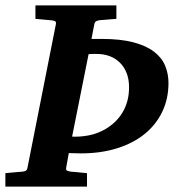

<svg xmlns="http://www.w3.org/2000/svg" viewBox="-37 -691 665 711"><path d="M586.9 -383.8Q586.9 -325.7 564.2 -277.8Q541.5 -230 499.5 -195.6Q457.5 -161.1 397.2 -142.1Q336.9 -123 262.2 -123Q253.9 -123 241.5 -123.5Q229 -124 217.8 -124L208 -69.8Q206.5 -61 212.2 -58.6Q217.8 -56.2 227.1 -55.2Q235.8 -54.7 245.6 -53.7Q253.9 -52.7 264.2 -51.8Q274.4 -50.8 285.2 -49.8V0H-17.1V-49.8Q-5.4 -50.8 5.6 -51.8Q16.6 -52.7 25.4 -53.7Q35.6 -54.7 44.9 -55.2Q54.7 -56.2 59.1 -59.1Q63.5 -62 64.9 -70.8L169.9 -601.1Q171.4 -609.9 167 -612.5Q162.6 -615.2 149.9 -616.2Q141.6 -616.7 132.3 -617.7Q124 -618.7 114 -619.4Q104 -620.1 94.2 -621.1V-670.9H394V-621.1Q381.8 -620.1 370.6 -619.4Q359.4 -618.7 351.1 -617.7Q340.8 -616.7 332 -616.2Q323.7 -615.2 318.6 -612.1Q313.5 -608.9 312 -600.1L301.8 -546.9H338.9Q409.7 -546.9 457.3 -534.2Q504.9 -521.5 533.7 -499.3Q562.5 -477.1 574.7 -447.3Q586.9 -417.5 586.9 -383.8ZM440.9 -368.2Q440.9 -397.5 431.9 -420.4Q422.9 -443.4 406.7 -459.2Q390.6 -475.1 368.9 -483.2Q347.2 -491.2 321.8 -491.2H306.2Q301.8 -491.2 297.4 -491Q293 -490.7 291 -490.2L230 -185.1Q259.3 -183.6 291.7 -189.7Q324.2 -195.8 355 -213.9Q373 -224.6 388.7 -239.5Q404.3 -254.4 416 -273.4Q427.7 -292.5 434.3 -315.9Q440.9 -339.4 440.9 -368.2Z"/></svg>

Font: Charis SIL Phon
Style: Bold Italic
Weight: 700
Italic angle: -11°
Foundry: SIL International
Version: Version 5.000